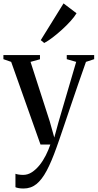

<svg xmlns="http://www.w3.org/2000/svg" viewBox="-28 -828 560 1100"><path d="M107 252Q91 252 78.8 249.8Q66.5 247.5 60.5 244.5V167.5Q67.5 170.5 80 172.2Q92.5 174 105 174Q131.5 174 155 158.5Q178.5 143 198.8 117.8Q219 92.5 234.5 61.8Q250 31 260.5 0H204L36 -473.5L-8.5 -489V-512.5H201V-488.5L147 -473.5L257 -132.5L283 -40L307.5 -129.5L408.5 -473.5L354.5 -489V-512.5H511.5V-489L464.5 -473.5Q442 -410 419.5 -345Q397 -280 376.8 -220Q356.5 -160 339.8 -110.5Q323 -61 311.5 -27.5Q300 6 296 16.5Q267.5 97 239.8 149.2Q212 201.5 180.5 226.8Q149 252 107 252ZM225 -582 205.5 -598 336 -808.5 410.5 -752Q397.5 -730.5 375.2 -706Q353 -681.5 326.5 -657.5Q300 -633.5 273.8 -613.5Q247.5 -593.5 226 -582Z"/></svg>

Font: Merriweather 120pt
Style: Regular
Weight: 400
Version: Version 2.100